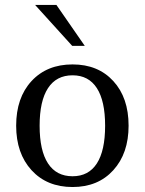

<svg xmlns="http://www.w3.org/2000/svg" viewBox="-20 -750 590 783"><path d="M275.9 -31.2Q341.3 -31.2 375 -83.5Q408.7 -135.7 408.7 -237.3Q408.7 -338.4 375 -390.6Q341.3 -442.9 275.9 -442.9Q210 -442.9 175.8 -390.6Q141.6 -338.4 141.6 -237.3Q141.6 -135.7 175.8 -83.5Q210 -31.2 275.9 -31.2ZM275.9 12.7Q171.4 12.7 108.6 -55.9Q45.9 -124.5 45.9 -237.3Q45.9 -351.6 108.6 -419.4Q171.4 -487.3 275.9 -487.3Q379.9 -487.3 442.1 -419.4Q504.4 -351.6 504.4 -237.3Q504.4 -124.5 442.1 -55.9Q379.9 12.7 275.9 12.7ZM210 -730 325.7 -563H274.4L123 -730Z"/></svg>

Font: KhunPaOh
Style: Regular
Weight: 400
Designer: Khon Soe Zaw Thu
Version: Version 1.00 July 11, 2016, initial release